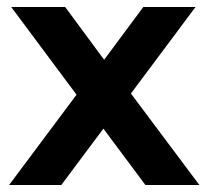

<svg xmlns="http://www.w3.org/2000/svg" viewBox="-20 -528 595 548"><path d="M395 0 237 -212 228 -218 12 -508H166L310 -313L320 -306L549 0ZM6 0 233 -304 242 -310 389 -508H538L323 -220L314 -213L155 0Z"/></svg>

Font: Inclusive Sans
Style: Regular
Weight: 400
Designer: Olivia King
Foundry: Olivia King
Version: Version 2.004